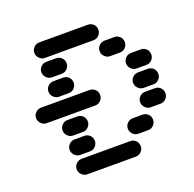

<svg xmlns="http://www.w3.org/2000/svg" viewBox="-121 -815 942 930"><g transform="rotate(-20 350.0 -350.0)"><path d="M135 -650Q135 -634 147 -622Q159 -610 175 -610H425Q442 -610 453.5 -622Q465 -634 465 -650Q465 -667 453.5 -678.5Q442 -690 425 -690H175Q159 -690 147 -678.5Q135 -667 135 -650ZM135 -550Q135 -534 147 -522Q159 -510 175 -510H225Q242 -510 253.5 -522Q265 -534 265 -550Q265 -567 253.5 -578.5Q242 -590 225 -590H175Q159 -590 147 -578.5Q135 -567 135 -550ZM435 -550Q435 -534 447 -522Q459 -510 475 -510H525Q542 -510 553.5 -522Q565 -534 565 -550Q565 -567 553.5 -578.5Q542 -590 525 -590H475Q459 -590 447 -578.5Q435 -567 435 -550ZM135 -450Q135 -434 147 -422Q159 -410 175 -410H225Q242 -410 253.5 -422Q265 -434 265 -450Q265 -467 253.5 -478.5Q242 -490 225 -490H175Q159 -490 147 -478.5Q135 -467 135 -450ZM535 -450Q535 -434 547 -422Q559 -410 575 -410H625Q642 -410 653.5 -422Q665 -434 665 -450Q665 -467 653.5 -478.5Q642 -490 625 -490H575Q559 -490 547 -478.5Q535 -467 535 -450ZM35 -350Q35 -334 47 -322Q59 -310 75 -310H325Q342 -310 353.5 -322Q365 -334 365 -350Q365 -367 353.5 -378.5Q342 -390 325 -390H75Q59 -390 47 -378.5Q35 -367 35 -350ZM535 -350Q535 -334 547 -322Q559 -310 575 -310H625Q642 -310 653.5 -322Q665 -334 665 -350Q665 -367 653.5 -378.5Q642 -390 625 -390H575Q559 -390 547 -378.5Q535 -367 535 -350ZM135 -250Q135 -234 147 -222Q159 -210 175 -210H225Q242 -210 253.5 -222Q265 -234 265 -250Q265 -267 253.5 -278.5Q242 -290 225 -290H175Q159 -290 147 -278.5Q135 -267 135 -250ZM535 -250Q535 -234 547 -222Q559 -210 575 -210H625Q642 -210 653.5 -222Q665 -234 665 -250Q665 -267 653.5 -278.5Q642 -290 625 -290H575Q559 -290 547 -278.5Q535 -267 535 -250ZM135 -150Q135 -134 147 -122Q159 -110 175 -110H225Q242 -110 253.5 -122Q265 -134 265 -150Q265 -167 253.5 -178.5Q242 -190 225 -190H175Q159 -190 147 -178.5Q135 -167 135 -150ZM435 -150Q435 -134 447 -122Q459 -110 475 -110H525Q542 -110 553.5 -122Q565 -134 565 -150Q565 -167 553.5 -178.5Q542 -190 525 -190H475Q459 -190 447 -178.5Q435 -167 435 -150ZM135 -50Q135 -34 147 -22Q159 -10 175 -10H425Q442 -10 453.5 -22Q465 -34 465 -50Q465 -67 453.5 -78.5Q442 -90 425 -90H175Q159 -90 147 -78.5Q135 -67 135 -50Z"/></g></svg>

Font: Matrix Sans Raster
Style: Regular
Weight: 400
Designer: Brad Neil
Version: Version 1.100